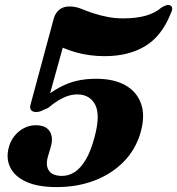

<svg xmlns="http://www.w3.org/2000/svg" viewBox="-20 -738 713 773"><path d="M14.1 -139.3Q20.5 -167.9 37 -189Q53.4 -210.1 76 -221.9Q98.6 -233.8 123.5 -233.8Q164.5 -233.8 180 -209.5Q195.6 -185.2 184.3 -146.4L172 -104.2Q163.2 -69.6 177.9 -49.7Q192.7 -29.8 230.4 -29.8Q256.3 -29.8 280.3 -45Q304.3 -60.3 324.7 -94.2Q345.1 -128 360.2 -184.4Q384.9 -274 363.4 -316Q341.8 -357.9 290.8 -357.9Q272.8 -357.9 254.3 -352Q235.7 -346.1 215.9 -334.3Q196.2 -322.4 174.7 -304.3Q157.1 -296.2 147 -291.6Q136.9 -287 125.2 -287Q112.5 -287 105.6 -294.4Q98.7 -301.9 103.2 -317.7L197.1 -666.1Q204.1 -687.4 219.6 -699.7Q235.1 -712 260.6 -712Q270.9 -712 281 -710.1Q291.1 -708.1 301 -704.9Q328 -693.8 356.3 -684.5Q384.7 -675.2 414.6 -669.6Q444.5 -664 475 -664Q529.1 -664 567.2 -674.9Q605.3 -685.9 630.3 -707.9Q640.4 -713.7 649.3 -716.7Q658.2 -719.6 665.8 -716Q671.9 -712.9 673.2 -705.5Q674.5 -698 666.7 -681.9Q630.3 -591.6 563.6 -551.8Q497 -511.9 401.4 -511.9Q339.2 -511.9 284.6 -527.6Q229.9 -543.2 194.9 -565.9L252.7 -618.5L173.1 -331.3L150.9 -339.8Q187.2 -368.5 220.3 -386.4Q253.4 -404.3 288.9 -412.6Q324.5 -420.9 367.2 -420.9Q439.1 -420.9 485.5 -394.3Q531.9 -367.7 548.4 -319.1Q564.9 -270.5 546 -204.7Q526.4 -136.2 478.1 -87Q429.8 -37.8 360.7 -11.3Q291.6 15.2 208.4 15.2Q132.4 15.2 86.1 -6Q39.8 -27.1 22.1 -62.4Q4.3 -97.6 14.1 -139.3Z"/></svg>

Font: Fraunces
Style: Italic
Weight: 900
Italic angle: -16°
Version: Version 1.000;[0bf87f6ff]